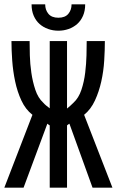

<svg xmlns="http://www.w3.org/2000/svg" viewBox="-20 -884 540 888"><path d="M374 -864Q374 -834 364 -811Q354 -788 337 -773Q320 -758 297.5 -750Q275 -742 250 -742Q225 -742 202.5 -750Q180 -758 163 -773Q146 -788 136 -811Q126 -834 126 -864H189Q189 -838 204 -820Q219 -802 250 -802Q281 -802 296 -820Q311 -838 311 -864ZM290 -16H210V-304Q207 -306 204 -308Q201 -310 199 -312L89 -16H0L130 -353Q98 -378 79 -419Q60 -460 50 -507.5Q40 -555 36.5 -604Q33 -653 33 -694H117Q117 -667 118 -628Q119 -589 125 -547.5Q131 -506 143.5 -468.5Q156 -431 180 -409Q186 -402 194 -395.5Q202 -389 210 -383V-694H290V-382Q305 -394 320 -409Q344 -431 356.5 -468.5Q369 -506 374 -547.5Q379 -589 380 -628Q381 -667 381 -694H465Q465 -653 462 -604Q459 -555 448.5 -507.5Q438 -460 419 -419Q400 -378 369 -353L500 -16H408L301 -312Q298 -310 295 -308Q292 -306 290 -304Z"/></svg>

Font: D2Coding
Style: Regular
Weight: 400
Monospace: yes
Designer: Yong-Rak Park; Jeong-Hwan Yoon; Sang-Min Lee;
Foundry: NHN Corporation
Version: Version 1.3.2; Build 20180524